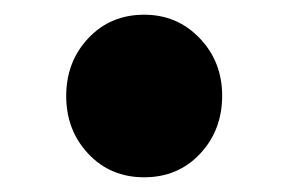

<svg xmlns="http://www.w3.org/2000/svg" viewBox="-20 -227 391 261"><path d="M176 14Q130 14 100 -18Q70 -50 70 -96.5Q70 -143 100 -175Q130 -207 176 -207Q221 -207 251.5 -175Q282 -143 282 -97Q282 -50 252 -18Q222 14 176 14Z"/></svg>

Font: GenSenRounded TW H
Style: Regular
Weight: 900
Version: Version 1.501;PS 1;hotconv 16.6.51;makeotf.lib2.5.65220